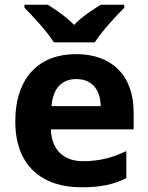

<svg xmlns="http://www.w3.org/2000/svg" viewBox="-20 -852 631 816"><path d="M209 -672H383C411 -717 472 -783 508 -819V-832H409C374 -811 329 -782 295 -746C260 -782 218 -810 183 -832H84V-819C121 -782 181 -717 209 -672ZM303 -622C149 -622 45 -526 45 -335C45 -146 161 -56 325 -56C409 -56 463 -68 517 -95V-210C456 -181 402 -167 332 -167C248 -167 199 -218 196 -302H548V-374C548 -533 454 -622 303 -622ZM304 -516C374 -516 407 -467 408 -401H199C205 -480 246 -516 304 -516Z"/></svg>

Font: Noto Sans Malayalam UI
Style: Bold
Weight: 700
Designer: Jelle Bosma - Monotype Design Team
Foundry: Monotype Imaging Inc.
Version: Version 2.104